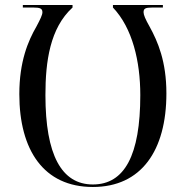

<svg xmlns="http://www.w3.org/2000/svg" viewBox="-20 -734 729 765"><path d="M350 11C543 11 643 -134 643 -362C643 -489 609 -568 576 -628C559 -658 552 -675 552 -685C552 -700 559 -704 587 -704H629V-714H430V-704C508 -622 539 -489 539 -355C539 -115 476 1 350 1C225 1 161 -117 161 -355C161 -489 179 -622 269 -704V-714H71V-704H113C140 -704 149 -700 149 -685C149 -675 141 -658 125 -628C92 -571 57 -489 57 -359C57 -136 154 11 350 11Z"/></svg>

Font: Noto Serif Display SemiCondensed
Style: Regular
Weight: 400
Width: 4
Designer: Monotype Design Team
Foundry: Monotype Imaging Inc.
Version: Version 2.009